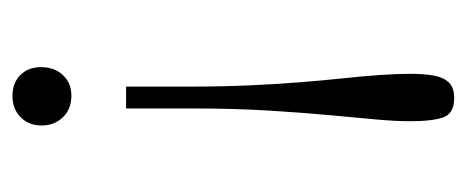

<svg xmlns="http://www.w3.org/2000/svg" viewBox="-246 -512 767 316"><g transform="rotate(90 138.0 -353.5)"><path d="M122 -177V-287Q122 -336 120 -380Q118 -424 115 -462Q112 -500 108.5 -533Q105 -566 103 -594Q101 -622 101 -645Q101 -668 104 -684Q107 -700 115.5 -708.5Q124 -717 141 -717Q166 -717 172.5 -699.5Q179 -682 179 -644Q179 -620 176 -587.5Q173 -555 169 -511.5Q165 -468 161.5 -412Q158 -356 158 -286V-177ZM137 10Q116 10 103 -3Q90 -16 90 -37Q90 -59 103 -73Q116 -87 137 -87Q159 -87 172.5 -73Q186 -59 186 -38Q186 -17 172.5 -3.5Q159 10 137 10Z"/></g></svg>

Font: Literata 18pt ExtraLight
Style: Regular
Weight: 250
Designer: Latin by Veronika Burian and Jose Scaglione. Greek by Irene Vlachou. Cyrillic by Vera Evstafieva.
Foundry: TypeTogether
Version: Version 3.103;gftools[0.9.29]